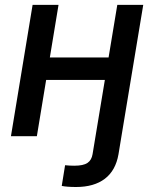

<svg xmlns="http://www.w3.org/2000/svg" viewBox="-20 -559 633 788"><path d="M292 208.5Q273.4 208.5 258.3 207.3Q243.2 206.1 233.4 204.1L247.1 119.1Q255.4 120.1 266.1 120.6Q276.9 121.1 284.7 121.1Q322.3 121.1 339.1 109.6Q356 98.1 359.9 73.7L372.1 0H478.5L466.3 74.2Q454.6 141.1 410.2 174.8Q365.7 208.5 292 208.5ZM452.1 -323.2 437 -231H142.1L157.2 -323.2ZM220.2 -539.1 131.3 0H24.9L113.8 -539.1ZM567.9 -539.1 478.5 0H372.1L461.4 -539.1Z"/></svg>

Font: Inter 18pt Medium
Style: Italic
Weight: 500
Italic angle: -9.3988°
Designer: Rasmus Andersson
Foundry: rsms
Version: Version 4.001;git-66647c0bb